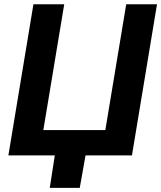

<svg xmlns="http://www.w3.org/2000/svg" viewBox="-20 -748 776 924"><path d="M615 0H20.3L140.9 -727.5H289.1L188.5 -121.9H486.9L587.4 -727.5H735.6ZM219.5 156.2 248.6 -31.2H397.2L363.8 156.2Z"/></svg>

Font: Inter
Style: Italic
Weight: 400
Italic angle: -9.3988°
Designer: Rasmus Andersson
Foundry: rsms
Version: Version 4.001;git-66647c0bb